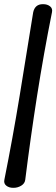

<svg xmlns="http://www.w3.org/2000/svg" viewBox="-47 -710 270 920"><path d="M16 190Q-4 190 -17 179.5Q-30 169 -26 151Q14 -49 47 -250Q80 -451 112 -651Q116 -670 127.5 -680Q139 -690 158 -690H160Q180 -690 193 -679.5Q206 -669 202 -651Q162 -451 130.5 -250Q99 -49 74 151Q72 169 55 179.5Q38 190 18 190Z"/></svg>

Font: Winky Sans Light
Style: Italic
Weight: 300
Italic angle: -8.97852°
Designer: Simon Atzbach
Foundry: typofactur
Version: Version 1.205